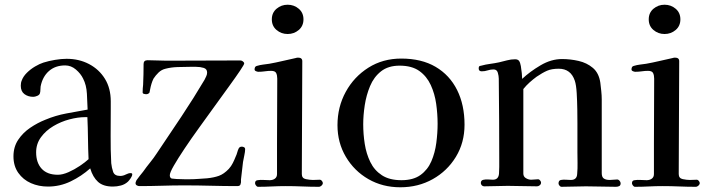

<svg xmlns="http://www.w3.org/2000/svg" viewBox="-20 -790 3004 813"><path d="M355 -116Q353 -160 352.5 -205Q352 -250 350 -294H341Q310 -294 274 -284.5Q238 -275 206 -256Q174 -237 153.5 -209Q133 -181 133 -145Q133 -101 156.5 -75.5Q180 -50 225 -50Q245 -50 270 -61Q295 -72 318 -87.5Q341 -103 355 -116ZM540 -52Q540 -45 533.5 -35.5Q527 -26 522 -21Q509 -9 492 -4.5Q475 0 458 0Q417 0 395 -20Q373 -40 362 -77Q325 -44 279.5 -22Q234 0 183 0Q144 0 111 -14.5Q78 -29 57.5 -58Q37 -87 37 -128Q37 -168 57 -198Q77 -228 108 -249Q139 -270 172 -283Q215 -301 260.5 -309.5Q306 -318 351 -326Q350 -356 348 -393Q346 -430 332 -457Q322 -478 301.5 -495.5Q281 -513 256 -513Q214 -513 187 -489Q160 -465 152 -424Q151 -417 151 -409Q151 -401 149 -395Q147 -388 137.5 -384Q128 -380 121 -380Q99 -380 83.5 -391.5Q68 -403 68 -427Q68 -440 72 -449Q78 -466 93.5 -481.5Q109 -497 128.5 -508.5Q148 -520 164 -525Q186 -532 213 -536.5Q240 -541 262 -541Q315 -541 357.5 -518.5Q400 -496 424.5 -456Q449 -416 449 -361V-330Q449 -272 448.5 -214.5Q448 -157 451 -99Q453 -80 459 -62.5Q465 -45 489 -45Q501 -45 512.5 -51Q524 -57 533 -57Q540 -57 540 -52Z M1018 -158Q1018 -148 1014.5 -132Q1011 -116 1009 -104Q1007 -87 1005 -69.5Q1003 -52 1001 -35Q1000 -30 1000.5 -23.5Q1001 -17 999 -12Q998 -2 985 -2Q929 -2 872.5 -3.5Q816 -5 760 -5Q713 -5 665 -3.5Q617 -2 570 -2Q565 -2 559.5 -5Q554 -8 554 -14Q554 -18 555.5 -21Q557 -24 558 -27Q564 -36 571.5 -45Q579 -54 586 -63Q600 -83 615.5 -102Q631 -121 644 -141Q696 -218 748.5 -297Q801 -376 846 -452Q850 -460 853.5 -467.5Q857 -475 857 -483Q857 -498 842.5 -502.5Q828 -507 810.5 -507Q793 -507 783 -507Q758 -507 731 -506Q704 -505 681 -499Q664 -495 651.5 -483Q639 -471 630 -457Q625 -447 621.5 -435.5Q618 -424 616 -413Q615 -410 614.5 -405.5Q614 -401 613 -398Q608 -391 598 -391Q595 -391 589.5 -392.5Q584 -394 584 -399Q584 -407 584.5 -415Q585 -423 586 -431Q587 -453 587.5 -475Q588 -497 588 -519Q588 -535 605 -535Q625 -535 645 -534Q665 -533 685 -533Q762 -533 841.5 -533.5Q921 -534 998 -534Q1003 -534 1008.5 -530Q1014 -526 1014 -521Q1014 -517 997 -491.5Q980 -466 952 -427.5Q924 -389 890.5 -342.5Q857 -296 823 -249Q789 -202 761 -160Q733 -118 716 -88.5Q699 -59 699 -48Q699 -37 707 -34Q711 -33 727.5 -32Q744 -31 761.5 -31Q779 -31 784 -31Q802 -31 820.5 -32.5Q839 -34 857 -35Q886 -38 907 -45.5Q928 -53 949 -75Q959 -86 966 -100Q973 -114 978 -127Q982 -135 984.5 -144.5Q987 -154 991 -162Q995 -169 1004 -169Q1009 -169 1013.5 -166.5Q1018 -164 1018 -158Z M1347 -15Q1347 -9 1341.5 -4Q1336 1 1330 1Q1295 1 1260 -0.5Q1225 -2 1190 -2Q1161 -2 1131.5 -0.5Q1102 1 1073 1Q1068 1 1064 -4.5Q1060 -10 1060 -14Q1060 -26 1071 -27Q1083 -29 1096.5 -28Q1110 -27 1122 -27Q1135 -27 1144 -33.5Q1153 -40 1153 -53V-183L1154 -457Q1154 -471 1149.5 -480.5Q1145 -490 1128 -490Q1115 -490 1101.5 -488Q1088 -486 1074 -486Q1070 -486 1064 -488.5Q1058 -491 1058 -496Q1058 -509 1068 -511Q1081 -515 1094 -516.5Q1107 -518 1120 -520Q1148 -525 1175.5 -531.5Q1203 -538 1231 -544Q1237 -546 1242 -546Q1260 -546 1260 -531Q1260 -412 1259 -292.5Q1258 -173 1258 -53Q1258 -35 1275 -31.5Q1292 -28 1305 -28Q1313 -28 1320.5 -28.5Q1328 -29 1335 -29Q1339 -29 1343 -24Q1347 -19 1347 -15ZM1265 -708Q1265 -680 1245 -663Q1225 -646 1198 -646Q1171 -646 1151 -663Q1131 -680 1131 -708Q1131 -736 1151 -753Q1171 -770 1198 -770Q1225 -770 1245 -753Q1265 -736 1265 -708Z M1833 -266Q1833 -307 1827 -350Q1821 -393 1804 -430Q1787 -467 1755.5 -489.5Q1724 -512 1672 -512Q1624 -512 1593.5 -488Q1563 -464 1547 -425.5Q1531 -387 1524.5 -344.5Q1518 -302 1518 -264Q1518 -222 1524.5 -180.5Q1531 -139 1548 -104Q1565 -69 1597 -48Q1629 -27 1680 -27Q1730 -27 1760.5 -49Q1791 -71 1806.5 -107Q1822 -143 1827.5 -185Q1833 -227 1833 -266ZM1947 -262Q1947 -186 1910.5 -126Q1874 -66 1812.5 -31.5Q1751 3 1675 3Q1600 3 1540 -31.5Q1480 -66 1444.5 -126Q1409 -186 1409 -260Q1409 -337 1444 -401Q1479 -465 1540 -503.5Q1601 -542 1679 -542Q1765 -542 1824.5 -507Q1884 -472 1915.5 -409Q1947 -346 1947 -262Z M2608 -14Q2608 -5 2602 -2Q2596 1 2588 1Q2557 1 2525 0Q2493 -1 2461 -1Q2436 -1 2409.5 0Q2383 1 2357 1Q2353 1 2349 -4Q2345 -9 2345 -13Q2345 -26 2355 -28Q2366 -30 2376.5 -29Q2387 -28 2397 -28Q2423 -28 2424 -54Q2426 -77 2425.5 -100Q2425 -123 2425 -145V-269Q2425 -290 2424.5 -325.5Q2424 -361 2422 -395.5Q2420 -430 2414 -448Q2397 -499 2346 -499Q2316 -499 2296.5 -490.5Q2277 -482 2252 -465Q2237 -454 2222.5 -441Q2208 -428 2196 -413Q2196 -323 2196 -233.5Q2196 -144 2196 -55Q2196 -42 2207 -35.5Q2218 -29 2229 -29Q2237 -29 2244.5 -30Q2252 -31 2259 -31Q2263 -31 2267 -26Q2271 -21 2271 -17Q2271 -10 2265.5 -5.5Q2260 -1 2254 -1Q2223 -1 2192 -2Q2161 -3 2130 -3Q2105 -3 2080 -2Q2055 -1 2030 -1Q2024 -1 2020 -5.5Q2016 -10 2016 -15Q2016 -26 2026 -28.5Q2036 -31 2048 -30Q2060 -29 2067 -29Q2091 -29 2093 -55Q2094 -69 2094 -83Q2094 -97 2094 -110Q2094 -196 2093.5 -283Q2093 -370 2092 -457Q2092 -468 2088 -482Q2084 -496 2070 -496Q2057 -496 2045 -492Q2033 -488 2020 -488Q2007 -488 2007 -500Q2007 -507 2009 -509Q2011 -511 2018 -512Q2036 -517 2055 -519.5Q2074 -522 2093 -526Q2110 -530 2127 -534.5Q2144 -539 2161 -539Q2173 -539 2178 -532Q2183 -525 2185.5 -510Q2188 -495 2189.5 -480Q2191 -465 2191 -456Q2224 -487 2269 -513.5Q2314 -540 2360 -540Q2395 -540 2430 -532Q2465 -524 2490.5 -502.5Q2516 -481 2522 -440Q2524 -423 2526 -404.5Q2528 -386 2528 -369Q2528 -291 2528 -213Q2528 -135 2528 -57Q2528 -40 2537 -34Q2546 -28 2562 -28Q2570 -28 2577.5 -29Q2585 -30 2593 -30Q2599 -30 2603.5 -24.5Q2608 -19 2608 -14Z M2943 -15Q2943 -9 2937.5 -4Q2932 1 2926 1Q2891 1 2856 -0.5Q2821 -2 2786 -2Q2757 -2 2727.5 -0.5Q2698 1 2669 1Q2664 1 2660 -4.5Q2656 -10 2656 -14Q2656 -26 2667 -27Q2679 -29 2692.5 -28Q2706 -27 2718 -27Q2731 -27 2740 -33.5Q2749 -40 2749 -53V-183L2750 -457Q2750 -471 2745.5 -480.5Q2741 -490 2724 -490Q2711 -490 2697.5 -488Q2684 -486 2670 -486Q2666 -486 2660 -488.5Q2654 -491 2654 -496Q2654 -509 2664 -511Q2677 -515 2690 -516.5Q2703 -518 2716 -520Q2744 -525 2771.5 -531.5Q2799 -538 2827 -544Q2833 -546 2838 -546Q2856 -546 2856 -531Q2856 -412 2855 -292.5Q2854 -173 2854 -53Q2854 -35 2871 -31.5Q2888 -28 2901 -28Q2909 -28 2916.5 -28.5Q2924 -29 2931 -29Q2935 -29 2939 -24Q2943 -19 2943 -15ZM2861 -708Q2861 -680 2841 -663Q2821 -646 2794 -646Q2767 -646 2747 -663Q2727 -680 2727 -708Q2727 -736 2747 -753Q2767 -770 2794 -770Q2821 -770 2841 -753Q2861 -736 2861 -708Z"/></svg>

Font: Kaisei Tokumin Medium
Style: Regular
Weight: 500
Designer: Font-Kai,
Foundry: KAZUO KANAI
Version: Version 5.003